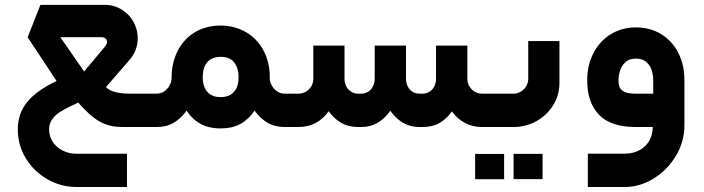

<svg xmlns="http://www.w3.org/2000/svg" viewBox="-20 -514 2847 777"><path d="M493.9 108.2H290.1Q259.6 108.2 234.1 95.7Q208.7 83.1 193.7 60.6Q178.7 38.2 178.7 9.7Q178.7 -13.4 190.5 -30.3Q202.3 -47.2 219.8 -58.9Q237.3 -70.5 264.8 -83.8Q266.9 -84.8 268.2 -85.4Q272.7 -87.4 279.6 -90.8Q292.3 -96.5 296.4 -99.4Q306.9 -86.8 317.8 -75.7Q341 -51.6 361.2 -36.6Q381.5 -21.6 400.5 -13.7Q419.5 -5.8 437.6 -2.9Q455.7 0 481.3 0H600.6V-134.9H506.7Q485.7 -134.9 468.4 -137.3Q451.2 -139.7 438.4 -143.9Q425.7 -148.1 417 -154.4Q411.7 -158.3 408.6 -161.4L505.3 -272.9Q532.2 -304.7 536.4 -343.5Q540.6 -382.3 524.5 -416.9Q508.4 -451.6 476 -473Q443.7 -494.4 402.6 -494.4H143.6L91.9 -363.2L208.8 -186.3Q128.1 -147.8 90.1 -101.3Q52 -54.8 52 9.7Q52 72.7 84.2 126.1Q116.5 179.5 171.2 211.1Q225.8 242.7 290.1 242.7H493.9ZM390.9 -363.4Q401.5 -363.4 407.4 -357.9Q413.3 -352.4 413 -343.9Q412.6 -335.5 405.6 -326.6L320.6 -224.6L224.1 -363.4Z M873.2 -121Q847.5 -121 831.3 -131.7Q815 -142.5 807.5 -160.7Q800 -179 800.4 -202.5Q800.8 -241.5 818.9 -262.5Q837 -283.6 873.2 -284Q911.3 -283.6 928.3 -260.6Q945.4 -237.6 945.5 -202.9Q945.7 -169.3 933.5 -151Q921.2 -132.8 905.7 -126.9Q890.1 -121 873.2 -121ZM1071.4 -198.4Q1071.9 -199.4 1071.9 -202.5Q1071.4 -262.7 1046.4 -309.6Q1021.5 -356.6 976.4 -383.3Q931.4 -409.9 873.6 -410.7Q811.5 -410.3 766.6 -382.2Q721.7 -354.1 698.3 -306.8Q674.9 -259.6 674.5 -202.9Q674.5 -202 674.2 -198.9Q674.2 -198.9 674.7 -198.8Q674 -173.8 656.4 -154.4Q638.8 -135.1 613.7 -134.9H601.1Q582.9 -118.5 576.2 -93Q569.5 -67.4 576.2 -41.7Q582.9 -16 601.1 0H613.7Q653.7 0 683.1 -17.2Q712.5 -34.4 735.2 -66.3Q758 -31.2 791.5 -12.8Q825 5.7 873.2 5.7Q920.1 5.7 953.5 -12.8Q986.9 -31.3 1010.1 -66.5Q1032.9 -34.7 1062.6 -17.3Q1092.4 0 1132.4 0H1144.8V-134.9H1132.4Q1116.1 -134.9 1102.3 -143.8Q1088.5 -152.7 1080.1 -167.5Q1071.8 -182.2 1071.4 -198.4Z M1144.3 0H1187.4Q1227.5 0 1257.9 -16.5Q1288.3 -33 1310.3 -63.9Q1331.8 -33.5 1361 -16.7Q1390.2 0 1429.5 0H1441.9Q1479.3 0 1508.4 -17.2Q1537.4 -34.3 1559.5 -65.8Q1581.8 -34.3 1610.8 -17.2Q1639.8 0 1677.3 0H1690Q1729.9 0 1758.7 -16.4Q1787.6 -32.9 1808.5 -63.3Q1830.5 -33.3 1861.1 -16.7Q1891.8 0 1931.3 0H1974.8V-134.9H1931.3Q1915 -134.9 1901.2 -143Q1887.5 -151.1 1879.4 -164.9Q1871.3 -178.7 1871.3 -195.3V-329.4H1744.5V-195.3Q1744.5 -178.6 1737.7 -164.9Q1730.9 -151.1 1718.3 -143Q1705.8 -134.9 1690 -134.9H1677.3Q1661 -134.9 1648.7 -143Q1636.4 -151.1 1629.8 -164.9Q1623.1 -178.6 1623.1 -195.3V-329.4H1496.4V-195.3Q1496.4 -178.6 1489.6 -164.9Q1482.7 -151.1 1470.2 -143Q1457.7 -134.9 1441.9 -134.9H1429.5Q1413.4 -134.9 1400.9 -143Q1388.3 -151.1 1381.2 -164.7Q1374.2 -178.3 1374.2 -195.3V-329.4H1247.9V-195.3Q1247.9 -178.7 1239.8 -164.9Q1231.7 -151.1 1217.9 -143Q1204.1 -134.9 1187.4 -134.9H1144.3Q1125.7 -118.5 1119 -93Q1112.2 -67.4 1119 -41.9Q1125.7 -16.4 1144.3 0Z M1974.8 0H2057.7Q2108.5 0 2151.3 -24Q2194.1 -48 2219 -88.9Q2244 -129.7 2244 -178.6V-347.8H2117.7V-195.3Q2117.7 -178.7 2109.4 -164.9Q2101.1 -151.1 2087.3 -143Q2073.5 -134.9 2057.7 -134.9H1974.8Q1956.2 -118.5 1949.4 -93Q1942.7 -67.4 1949.4 -41.9Q1956.2 -16.4 1974.8 0ZM2020.1 211.1Q2020.1 180.6 2020.1 160.3Q2020.1 139.5 2020.1 108.8Q2014.7 108.9 1993.9 108.9Q1973.1 108.9 1940.1 108.9Q1937.3 108.8 1902.8 108.8Q1902.8 139.5 1902.8 160.3Q1902.8 180.6 1902.8 211.1Q1927.5 211.1 1942.7 211.1Q1950.7 211.1 1957.7 211.1Q1969.4 211.1 1982 211.1Q1996.3 211.1 2020.1 211.1ZM2175.7 211Q2175.7 180.3 2175.7 160Q2175.7 140 2175.7 108.8Q2170.3 108.8 2149.5 108.8Q2128.6 108.8 2095.6 108.8Q2092.9 108.8 2058.4 108.8Q2058.4 140 2058.4 160Q2058.4 180.3 2058.4 211Q2085.2 211 2102.2 211Q2119.2 211 2137.5 211Q2151.8 211 2175.7 211Z M2553.1 -134.9Q2524.7 -134.9 2509.3 -141.4Q2493.9 -147.9 2488.4 -159.5Q2483 -171.2 2483 -189Q2483 -208.4 2489.2 -228Q2495.4 -247.5 2510.8 -262.2Q2526.2 -276.8 2553.1 -276.8Q2580 -276.8 2595.6 -263.1Q2611.2 -249.3 2617.4 -229.8Q2623.5 -210.2 2623.5 -189V-134.9ZM2749.8 -189Q2749.8 -252.1 2724.8 -300.6Q2699.8 -349 2655.2 -376.1Q2610.6 -403.1 2553.1 -403.1Q2496.8 -403.1 2452 -375.6Q2407.1 -348.2 2381.7 -299.2Q2356.3 -250.3 2356.3 -189Q2356.3 -99.6 2403.9 -49.8Q2451.4 0 2553.1 0H2621.5Q2621.5 32 2607.1 56.4Q2592.7 80.8 2567 94.3Q2541.3 107.8 2509.1 107.8H2358.9V242.7H2509.1Q2569.3 242.7 2625 208.6Q2680.6 174.5 2715.2 116.9Q2749.8 59.3 2749.8 -7.6Z"/></svg>

Font: Arad-VF Thin Dots1
Style: Regular
Weight: 100
Designer: Mohammad Darvishi
Version: Version 1.000;August 30, 2024;FontCreator 15.0.0.2992 64-bit